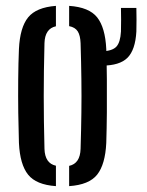

<svg xmlns="http://www.w3.org/2000/svg" viewBox="-20 -627 501 654"><path d="M44.5 -140Q43 -186 42.2 -242.5Q41.5 -299 42 -356Q42.5 -413 44.5 -460Q48 -533.5 75.8 -567.8Q103.5 -602 170.5 -607V-537.5Q133 -529.5 131.5 -480Q129 -383 129 -299.8Q129 -216.5 131.5 -120Q133 -70.5 170.5 -62.5V7Q103.5 2.5 75.8 -32Q48 -66.5 44.5 -140ZM215.5 7V-62Q253 -70 254.5 -120Q256.5 -185 257.2 -242.5Q258 -300 257.2 -357.8Q256.5 -415.5 254.5 -480Q253.5 -506.5 244.8 -520.2Q236 -534 215.5 -538V-607Q283.5 -602.5 311 -567.8Q338.5 -533 342 -460Q343.5 -414 344 -357.5Q344.5 -301 344 -244.2Q343.5 -187.5 342 -140Q338.5 -67 311 -32.2Q283.5 2.5 215.5 7ZM327.5 -403.5Q311.5 -403.5 299.5 -405.5V-453Q314.5 -451.5 327.5 -452Q363 -453.5 376.5 -468.2Q390 -483 392 -519.5Q392.5 -534 392.5 -559.8Q392.5 -585.5 392 -600H444.5Q445 -585.5 445 -559.8Q445 -534 444.5 -519.5Q441 -457 414.2 -430.2Q387.5 -403.5 327.5 -403.5Z"/></svg>

Font: Big Shoulders Stencil Display SemiBold
Style: Regular
Weight: 600
Designer: Patric King
Foundry: XO Type Co
Version: Version 1.000